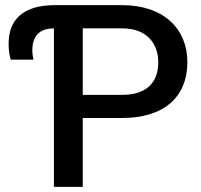

<svg xmlns="http://www.w3.org/2000/svg" viewBox="-20 -731 788 751"><path d="M457.5 -269.5C620.6 -269.5 712.9 -350.6 712.9 -488.3C712.9 -617.7 620.6 -710.9 457.5 -710.9H190.9C163.1 -710.4 138.2 -707.5 116.2 -701.2C48.3 -681.6 13.7 -633.8 13.7 -559.1C13.7 -539.6 16.1 -515.6 22 -497.6H110.8C108.4 -509.3 106.4 -522.5 106.4 -533.7C106.4 -573.2 119.6 -601.6 152.8 -614.3C163.1 -617.7 175.8 -619.6 190.9 -620.1V0H303.7V-269.5ZM303.7 -359.9V-620.1H457.5C558.1 -620.1 599.1 -556.6 599.1 -487.3C599.1 -413.1 558.1 -359.9 457.5 -359.9Z"/></svg>

Font: Bert Sans Medium
Style: Regular
Weight: 500
Designer: Christian Robertson (Google), Cristiano Sobral
Foundry: Google, Cristiano Sobral
Version: Version 3.101